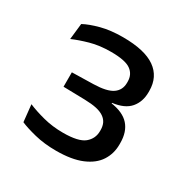

<svg xmlns="http://www.w3.org/2000/svg" viewBox="-95 -789 498 514"><g transform="rotate(30 154.0 -531.5)"><path d="M141 -355.5Q104.5 -355.5 74.5 -363Q44.5 -370.5 27.5 -378L22 -430.5Q43 -421.5 71.8 -414Q100.5 -406.5 133 -406.5Q181 -406.5 199 -421.5Q217 -436.5 217 -460V-463Q217 -475 212.8 -484Q208.5 -493 199.5 -499.2Q190.5 -505.5 175.8 -508.8Q161 -512 139.5 -512.5L73 -514V-558.5L139 -560Q180 -561 197.5 -573.2Q215 -585.5 215 -608V-611.5Q215 -634 198 -646.2Q181 -658.5 137 -658.5Q101.5 -658.5 73.2 -650.5Q45 -642.5 24.5 -633.5L30 -683Q48.5 -693 77.8 -700.8Q107 -708.5 145 -708.5Q212 -708.5 244.8 -685.5Q277.5 -662.5 277.5 -619V-615Q277.5 -585.5 260.8 -565.8Q244 -546 207 -541.5L206.5 -535L205 -540Q244 -534.5 262 -514.2Q280 -494 280 -459.5V-454.5Q280 -426.5 265.5 -404Q251 -381.5 220.2 -368.5Q189.5 -355.5 141 -355.5Z"/></g></svg>

Font: Anek Latin Medium
Style: Regular
Weight: 400
Version: Version 1.003